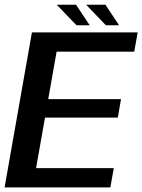

<svg xmlns="http://www.w3.org/2000/svg" viewBox="-35 -816 620 836"><path d="M-15 0H445.5L460.5 -84H122L161 -304H478L492 -384.5H175L211.5 -591H549.5L564.5 -675H104ZM426 -706H483.5L424 -795.5H340ZM298 -706H355.5L296 -795.5H212Z"/></svg>

Font: Anybody UltraCondensed Thin Medium
Style: Italic
Weight: 500
Italic angle: -10°
Version: Version 1.111